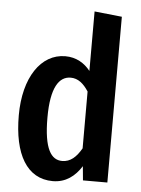

<svg xmlns="http://www.w3.org/2000/svg" viewBox="-54 -797 627 855"><g transform="rotate(5 259.5 -369.5)"><path d="M334 -754V-488C308 -521 271 -544 222 -544C113 -544 38 -433 38 -264C38 -90 98 15 214 15C272 15 313 -17 342 -63L348 0H457V-741ZM248 -78C199 -78 166 -124 166 -265C166 -400 202 -451 254 -451C287 -451 312 -430 334 -396V-142C311 -102 285 -78 248 -78Z"/></g></svg>

Font: Fira Sans Condensed Medium
Style: Regular
Weight: 500
Width: 3
Designer: Carrois Corporate & Edenspiekermann AG
Foundry: Carrois Corporate GbR & Edenspiekermann AG
Version: Version 4.202;PS 004.202;hotconv 1.0.88;makeotf.lib2.5.64775